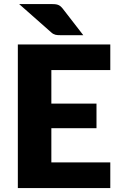

<svg xmlns="http://www.w3.org/2000/svg" viewBox="-20 -954 613 974"><path d="M70.5 0ZM539.5 -728.5V-598.5H240.5V-428.5H469.5V-303.5H240.5V-130H539.5V0H70.5V-728.5ZM238 -933.5Q249.5 -933.5 258 -932.8Q266.5 -932 273.2 -929.8Q280 -927.5 285.8 -923Q291.5 -918.5 298 -910.5L402.5 -775.5H289.5Q280.5 -775.5 274 -775.8Q267.5 -776 261.8 -777.5Q256 -779 250.8 -781.8Q245.5 -784.5 239.5 -790L77 -933.5Z"/></svg>

Font: Lato Black
Style: Regular
Weight: 900
Designer: Lukasz Dziedzic
Foundry: tyPoland Lukasz Dziedzic
Version: Version 2.007; 2014-02-27